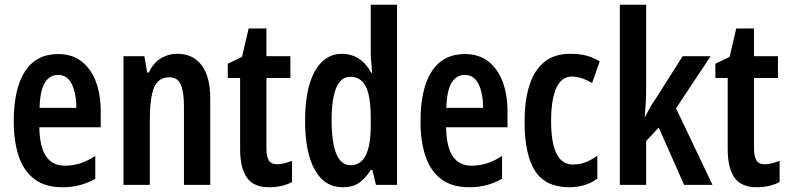

<svg xmlns="http://www.w3.org/2000/svg" viewBox="-20 -780 3327 810"><path d="M225 -552Q284 -552 324 -521Q364 -490 384.5 -435.5Q405 -381 405 -310V-243H146Q148 -81 253 -81Q286 -81 317 -90.5Q348 -100 382 -122V-26Q351 -8 316.5 1Q282 10 244 10Q170 10 124.5 -25Q79 -60 58.5 -122.5Q38 -185 38 -268Q38 -406 85.5 -479Q133 -552 225 -552ZM225 -464Q190 -464 169.5 -431.5Q149 -399 147 -325H302Q302 -386 283 -425Q264 -464 225 -464Z M728 -553Q794 -553 830.5 -505Q867 -457 867 -363V0H756V-333Q756 -393 742.5 -423.5Q729 -454 695 -454Q649 -454 630.5 -412Q612 -370 612 -270V0H501V-543H589L601 -474H608Q626 -514 658 -533.5Q690 -553 728 -553Z M1150 -87Q1164 -87 1179 -91Q1194 -95 1212 -101V-12Q1170 10 1115 10Q1051 10 1022 -30Q993 -70 993 -151V-451H941V-511L1001 -540L1029 -660H1104V-543H1205V-451H1104V-153Q1104 -120 1114 -103.5Q1124 -87 1150 -87Z M1427 10Q1349 10 1308 -63.5Q1267 -137 1267 -271Q1267 -405 1308 -479Q1349 -553 1423 -553Q1461 -553 1493 -533Q1525 -513 1546 -473H1550Q1548 -500 1546 -520Q1544 -540 1544 -559V-760H1655V0H1566L1551 -63H1544Q1521 -26 1494 -8Q1467 10 1427 10ZM1459 -83Q1502 -83 1523 -124.5Q1544 -166 1544 -252V-283Q1544 -373 1523.5 -414.5Q1503 -456 1458 -456Q1418 -456 1398.5 -409.5Q1379 -363 1379 -273Q1379 -83 1459 -83Z M1941 -552Q2000 -552 2040 -521Q2080 -490 2100.5 -435.5Q2121 -381 2121 -310V-243H1862Q1864 -81 1969 -81Q2002 -81 2033 -90.5Q2064 -100 2098 -122V-26Q2067 -8 2032.5 1Q1998 10 1960 10Q1886 10 1840.5 -25Q1795 -60 1774.5 -122.5Q1754 -185 1754 -268Q1754 -406 1801.5 -479Q1849 -552 1941 -552ZM1941 -464Q1906 -464 1885.5 -431.5Q1865 -399 1863 -325H2018Q2018 -386 1999 -425Q1980 -464 1941 -464Z M2382 10Q2282 10 2237.5 -58.5Q2193 -127 2193 -268Q2193 -353 2212.5 -417Q2232 -481 2274.5 -517Q2317 -553 2385 -553Q2428 -553 2457 -544.5Q2486 -536 2510 -521L2478 -430Q2431 -457 2393 -457Q2349 -457 2327 -409Q2305 -361 2305 -269Q2305 -86 2396 -86Q2425 -86 2449 -95Q2473 -104 2500 -123V-26Q2473 -7 2443.5 1.5Q2414 10 2382 10Z M2706 -410Q2706 -376 2704.5 -348Q2703 -320 2700 -288H2702Q2714 -311 2722 -326Q2730 -341 2742 -357L2860 -543H2978L2832 -323L2986 0H2866L2759 -242L2706 -185V0H2595V-760H2706Z M3207 -87Q3221 -87 3236 -91Q3251 -95 3269 -101V-12Q3227 10 3172 10Q3108 10 3079 -30Q3050 -70 3050 -151V-451H2998V-511L3058 -540L3086 -660H3161V-543H3262V-451H3161V-153Q3161 -120 3171 -103.5Q3181 -87 3207 -87Z"/></svg>

Font: Noto Sans Telugu ExtraCondensed SemiBold
Style: Regular
Weight: 600
Width: 2
Designer: Jelle Bosma - Monotype Design Team
Foundry: Monotype Imaging Inc.
Version: Version 2.005; ttfautohint (v1.8.4.7-5d5b)